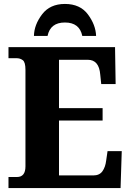

<svg xmlns="http://www.w3.org/2000/svg" viewBox="-20 -953 663 973"><path d="M23 0H591L597 -187H525L518 -139Q514 -106 499 -85Q484 -64 453 -64H279V-342H500V-405H279V-650H425Q482 -650 488 -575L493 -527H566L563 -714H23V-658H65Q82 -658 95.5 -648Q109 -638 109 -599V-110Q109 -56 66 -56H23ZM152 -771H221Q235 -839 309 -839Q383 -839 397 -771H467Q465 -827 425.5 -880Q386 -933 309 -933Q233 -933 193 -880Q153 -827 152 -771Z"/></svg>

Font: Noto Serif SemiCondensed Extra
Style: Regular
Weight: 800
Width: 4
Designer: Monotype Design Team
Foundry: Monotype Imaging Inc.
Version: Version 1.002